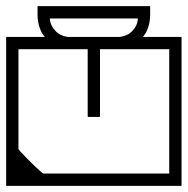

<svg xmlns="http://www.w3.org/2000/svg" viewBox="-40 -604 610 624"><path d="M-20 -357H20Q20 -329.5 20 -313Q20 -296.5 20 -281.2Q20 -266 20 -242Q20 -242 20 -242Q20 -242 20 -242Q20 -242 20 -242Q20 -242 20 -242Q20 -217 20 -204Q20 -191 20 -182.2Q20 -173.5 20 -161.8Q20 -150 20 -127H-20ZM550 -357V-127H510Q510 -150 510 -161.8Q510 -173.5 510 -182.2Q510 -191 510 -204Q510 -217 510 -242Q510 -242 510 -242Q510 -242 510 -242Q510 -242 510 -242Q510 -242 510 -242Q510 -266 510 -281.2Q510 -296.5 510 -313Q510 -329.5 510 -357ZM-20 -279H20V-120Q20 -118.5 27.8 -110Q35.5 -101.5 47 -89.8Q58.5 -78 70.5 -66.5Q82.5 -55 91 -47.5Q99.5 -40 101 -40Q101 -40 101 -40Q101 -40 101 -40Q101 -40 101 -40Q101 -40 118.2 -40Q135.5 -40 161 -40Q186.5 -40 212 -40Q237.5 -40 254.8 -40Q272 -40 272 -40Q272 -30.5 272 -20.2Q272 -10 272 0Q272 0 272 0Q272 0 272 0Q272 0 272 0Q272 0 272 0Q272 0 272 0Q268.5 0 246 0Q223.5 0 190.2 0Q157 0 120.8 0Q84.5 0 52.5 0Q20.5 0 0.2 0Q-20 0 -20 0Q-20 0 -20 0Q-20 0 -20 0Q-20 0 -20 0Q-20 0 -20 0Q-20 0 -20 -20.2Q-20 -40.5 -20 -72.2Q-20 -104 -20 -139.5Q-20 -175 -20 -206.8Q-20 -238.5 -20 -258.8Q-20 -279 -20 -279ZM-20 -205Q-20 -205 -20 -225.2Q-20 -245.5 -20 -277.2Q-20 -309 -20 -344.5Q-20 -380 -20 -411.8Q-20 -443.5 -20 -463.8Q-20 -484 -20 -484Q-20 -484 -20 -484Q-20 -484 -20 -484Q-20 -484 -20 -484Q-20 -484 -20 -484Q-20 -484 1 -484Q22 -484 55.2 -484Q88.5 -484 126 -484Q163.5 -484 196.8 -484Q230 -484 251 -484Q272 -484 272 -484Q272 -484 272 -484Q272 -484 272 -484Q272 -484 272 -484Q272 -484 272 -484Q272 -484 272 -484Q272 -474.5 272 -464.2Q272 -454 272 -444Q272 -444 253.8 -444Q235.5 -444 206.8 -444Q178 -444 146 -444Q114 -444 85.2 -444Q56.5 -444 38.2 -444Q20 -444 20 -444Q20 -444 20 -444Q20 -444 20 -444Q20 -444 20 -444Q20 -444 20 -444Q20 -444 20 -444Q20 -444 20 -444Q20 -444 20 -444Q20 -444 20 -444Q20 -444 20 -444Q20 -444 20 -444Q20 -444 20 -444Q20 -444 20 -444Q20 -444 20 -444Q20 -444 20 -426.8Q20 -409.5 20 -382.2Q20 -355 20 -324.5Q20 -294 20 -266.8Q20 -239.5 20 -222.2Q20 -205 20 -205ZM550 -205H510Q510 -205 510 -222.2Q510 -239.5 510 -266.8Q510 -294 510 -324.5Q510 -355 510 -382.2Q510 -409.5 510 -426.8Q510 -444 510 -444Q510 -444 510 -444Q510 -444 510 -444Q510 -444 510 -444Q510 -444 510 -444Q510 -444 510 -444Q510 -444 510 -444Q510 -444 510 -444Q510 -444 510 -444Q510 -444 510 -444Q510 -444 510 -444Q510 -444 510 -444Q510 -444 510 -444Q510 -444 510 -444Q510 -444 491.8 -444Q473.5 -444 444.8 -444Q416 -444 384 -444Q352 -444 323.2 -444Q294.5 -444 276.2 -444Q258 -444 258 -444Q258 -454 258 -464.2Q258 -474.5 258 -484Q258 -484 258 -484Q258 -484 258 -484Q258 -484 258 -484Q258 -484 258 -484Q258 -484 258 -484Q258 -484 279 -484Q300 -484 333.2 -484Q366.5 -484 404 -484Q441.5 -484 474.8 -484Q508 -484 529 -484Q550 -484 550 -484Q550 -484 550 -484Q550 -484 550 -484Q550 -484 550 -484Q550 -484 550 -484Q550 -484 550 -463.8Q550 -443.5 550 -411.8Q550 -380 550 -344.5Q550 -309 550 -277.2Q550 -245.5 550 -225.2Q550 -205 550 -205ZM550 -279Q550 -279 550 -258.8Q550 -238.5 550 -206.8Q550 -175 550 -139.5Q550 -104 550 -72.2Q550 -40.5 550 -20.2Q550 0 550 0Q550 0 550 0Q550 0 550 0Q550 0 550 0Q550 0 550 0Q550 0 529 0Q508 0 474.8 0Q441.5 0 404 0Q366.5 0 333.2 0Q300 0 279 0Q258 0 258 0Q258 0 258 0Q258 0 258 0Q258 0 258 0Q258 0 258 0Q258 0 258 0Q258 -10 258 -20.2Q258 -30.5 258 -40Q258 -40 276.2 -40Q294.5 -40 323.2 -40Q352 -40 384 -40Q416 -40 444.8 -40Q473.5 -40 491.8 -40Q510 -40 510 -40Q510 -40 510 -40Q510 -40 510 -40Q510 -40 510 -40Q510 -40 510 -40Q510 -40 510 -40Q510 -40 510 -40Q510 -40 510 -40Q510 -40 510 -40Q510 -40 510 -40Q510 -40 510 -40Q510 -40 510 -40Q510 -40 510 -40Q510 -40 510 -40Q510 -40 510 -57.2Q510 -74.5 510 -101.8Q510 -129 510 -159.5Q510 -190 510 -217.2Q510 -244.5 510 -261.8Q510 -279 510 -279ZM249 -446Q249 -446 257 -446Q265 -446 273 -446Q281 -446 281 -446Q282.5 -446 283.2 -446Q284 -446 284.5 -445.5Q285 -445 285 -444.2Q285 -443.5 285 -442Q285 -442 285 -442Q285 -442 285 -442Q285 -442 285 -442Q285 -442 285 -442Q285 -442 285 -442Q285 -442 285 -426.5Q285 -411 285 -386.8Q285 -362.5 285 -335Q285 -307.5 285 -283.2Q285 -259 285 -243.5Q285 -228 285 -228Q285 -226 284.8 -225.2Q284.5 -224.5 283.8 -224.2Q283 -224 281 -224Q281 -224 273 -224Q265 -224 257 -224Q249 -224 249 -224Q247 -224 246.2 -224.2Q245.5 -224.5 245.2 -225.2Q245 -226 245 -228Q245 -228 245 -243.5Q245 -259 245 -283.2Q245 -307.5 245 -335Q245 -362.5 245 -386.8Q245 -411 245 -426.5Q245 -442 245 -442Q245 -442 245 -442Q245 -442 245 -442Q245 -442 245 -442Q245 -442 245 -442Q245 -442 245 -442Q245 -443.5 245 -444.2Q245 -445 245.5 -445.5Q246 -446 246.8 -446Q247.5 -446 249 -446ZM337 -483Q371.5 -484 389.5 -502.8Q407.5 -521.5 408 -544Q408 -544 408 -544Q408 -544 408 -544Q408 -544 408 -544Q408 -544 408 -544Q398.5 -544 378.8 -544Q359 -544 336.5 -544Q314 -544 294.5 -544Q275 -544 265 -544Q247 -544 232.2 -544Q217.5 -544 193.2 -544Q169 -544 122 -544Q122 -544 122 -544Q122 -544 122 -544Q122 -544 122 -544Q122 -544 122 -544Q123 -521.5 140.8 -502.8Q158.5 -484 193 -483V-447Q148.5 -451 124.5 -467.5Q100.5 -484 91.2 -507.5Q82 -531 82 -556Q82 -560 82 -565Q82 -570 82 -574.2Q82 -578.5 82 -581.2Q82 -584 82 -584Q82 -584 82 -584Q82 -584 82 -584Q82 -584 82 -584Q82 -584 82 -584Q136 -584 168.2 -584Q200.5 -584 218.5 -584Q236.5 -584 246.2 -584Q256 -584 265 -584Q272.5 -584 288.2 -584Q304 -584 340.8 -584Q377.5 -584 448 -584Q448 -584 448 -584Q448 -584 448 -584Q448 -584 448 -584Q448 -584 448 -584Q448 -584 448 -581.2Q448 -578.5 448 -574.2Q448 -570 448 -565Q448 -560 448 -556Q448 -531 438.8 -507.5Q429.5 -484 405.5 -467.5Q381.5 -451 337 -447Z"/></svg>

Font: Honk
Style: Regular
Weight: 400
Designer: Noopur Datye & Yesha Goshar
Foundry: Ek Type
Version: Version 1.000